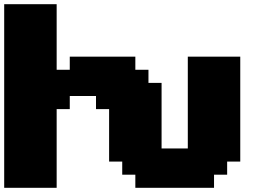

<svg xmlns="http://www.w3.org/2000/svg" viewBox="-20 -895 1290 915"><path d="M625 0H1000V-62.5H1062.5V-125H1125V-625H875V-187.5H750V-500H687.5V-562.5H625V-625H312.5V-562.5H250V-875H0V0H250V-375H312.5V-437.5H437.5V-375H500V-125H562.5V-62.5H625Z"/></svg>

Font: Faithful 32x
Style: Bold
Weight: 400
Foundry: Faithful Resource Pack
Version: Version 1.0; January 27, 2023